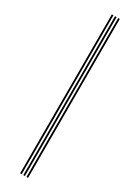

<svg xmlns="http://www.w3.org/2000/svg" viewBox="-215 -819 611 837"><g transform="rotate(30 90.0 -400.0)"><path d="M102 0V-800H110V0ZM70 0V-800H78V0ZM86 0V-800H94V0Z"/></g></svg>

Font: Big Shoulders Inline Text Thin
Style: Regular
Weight: 100
Designer: Patric King
Foundry: XO Type Co
Version: Version 2.002